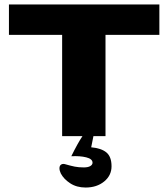

<svg xmlns="http://www.w3.org/2000/svg" viewBox="-20 -609 753 859"><path d="M398 0 388 50Q433 54 456 73Q479 92 479 135Q479 176 446 203Q413 230 363 230Q323 230 294 211Q265 192 252 167Q246 154 246 144Q246 133 252.5 128Q259 123 269 125Q297 133 314.5 136.5Q332 140 355 140Q374 140 384 134Q394 128 394 119Q394 102 366 95Q338 88 299 90Q328 31 349 0H258V-453H20V-589H693V-453H452V0Z"/></svg>

Font: Gold Bold
Style: Regular
Weight: 400
Designer: jaiki
Version: Version 1.000